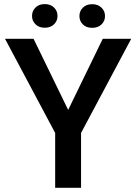

<svg xmlns="http://www.w3.org/2000/svg" viewBox="-20 -896 651 916"><path d="M140.1 -710.9 305.2 -371.6 470.2 -710.9H606L366.7 -261.7V0H243.2V-261.7L3.9 -710.9ZM132.8 -819.8Q132.8 -843.8 149.4 -860.1Q166 -876.5 193.4 -876.5Q221.2 -876.5 237.8 -860.1Q254.4 -843.8 254.4 -819.8Q254.4 -796.4 237.8 -780Q221.2 -763.7 193.4 -763.7Q166 -763.7 149.4 -780Q132.8 -796.4 132.8 -819.8ZM358.9 -819.3Q358.9 -843.3 375.5 -859.6Q392.1 -876 419.9 -876Q447.3 -876 464.1 -859.6Q481 -843.3 481 -819.3Q481 -795.4 464.1 -779.3Q447.3 -763.2 419.9 -763.2Q392.1 -763.2 375.5 -779.3Q358.9 -795.4 358.9 -819.3Z"/></svg>

Font: Vazirmatn RD UI Medium
Style: Regular
Weight: 500
Designer: Saber Rastikerdar
Foundry: Saber Rastikerdar
Version: Version 33.003